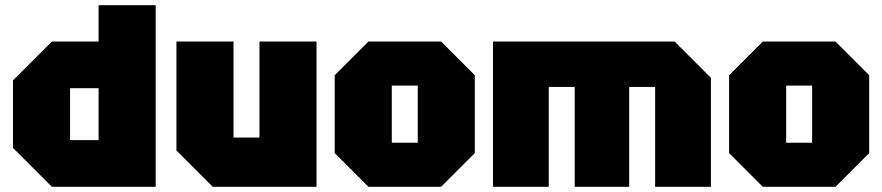

<svg xmlns="http://www.w3.org/2000/svg" viewBox="-20 -720 3400 740"><path d="M580 -700V0H180L30 -150V-410L180 -560H360V-700ZM250 -180H360V-380H250Z M1200 -560V0H800L660 -140V-560H880V-190H980V-560Z M1270 -130V-430L1400 -560H1680L1810 -430V-130L1680 0H1400ZM1490 -170H1590V-390H1490Z M1880 -560H2580L2720 -420V0H2505V-385H2405V0H2195V-385H2095V0H1880Z M2790 -130V-430L2920 -560H3200L3330 -430V-130L3200 0H2920ZM3010 -170H3110V-390H3010Z"/></svg>

Font: Tektur Black
Style: Regular
Weight: 900
Designer: Adam Jagosz
Foundry: Adam Jagosz
Version: Version 1.005;gftools[0.9.30]